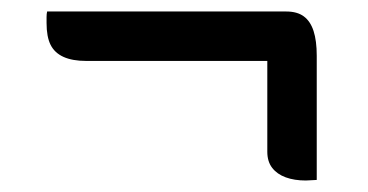

<svg xmlns="http://www.w3.org/2000/svg" viewBox="-20 -449 640 334"><path d="M62 -429H478Q497 -429 508.5 -420.5Q520 -412 525.5 -395Q531 -378 531 -352Q531 -298 531 -244Q531 -190 531 -136Q527 -136 522 -135.5Q517 -135 512 -135Q492 -135 477 -140.5Q462 -146 453.5 -157Q445 -168 445 -185Q445 -234 445 -282.5Q445 -331 445 -380L482 -343H130Q106 -343 90.5 -350Q75 -357 68 -371Q61 -385 61 -409Q61 -414 61 -419.5Q61 -425 62 -429Z"/></svg>

Font: Recursive Casual
Style: Regular
Weight: 400
Version: Version 1.047